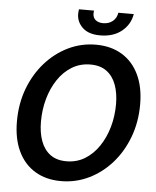

<svg xmlns="http://www.w3.org/2000/svg" viewBox="-60 -941 818 1006"><g transform="rotate(5 349.0 -438.5)"><path d="M298.5 14Q219.5 14 161.8 -20.8Q104 -55.5 72.8 -121Q41.5 -186.5 41.5 -278Q41.5 -371 71.2 -450.2Q101 -529.5 153.5 -588.8Q206 -648 274.2 -681Q342.5 -714 419.5 -714Q498.5 -714 556.2 -679.2Q614 -644.5 645.5 -579Q677 -513.5 677 -422Q677 -329 647.2 -249.8Q617.5 -170.5 565 -111.2Q512.5 -52 444 -19Q375.5 14 298.5 14ZM317.5 -92Q371.5 -92 414.5 -118.2Q457.5 -144.5 488 -189.8Q518.5 -235 534.8 -292.2Q551 -349.5 551 -412Q551 -470 534.8 -514.2Q518.5 -558.5 485.2 -583.2Q452 -608 400 -608Q346 -608 302.8 -581.8Q259.5 -555.5 229.2 -510.2Q199 -465 183 -407.8Q167 -350.5 167 -288Q167 -230.5 183 -186.2Q199 -142 232.2 -117Q265.5 -92 317.5 -92ZM436 -764.5Q375 -764.5 343.5 -794.8Q312 -825 312 -867Q312 -872.5 312.8 -878Q313.5 -883.5 314 -891H393.5Q393 -888 392.5 -884Q392 -880 392 -876Q392 -853.5 407 -841.5Q422 -829.5 446.5 -829.5Q475.5 -829.5 496 -845.5Q516.5 -861.5 521.5 -891H602.5Q593 -835 549 -799.8Q505 -764.5 436 -764.5Z"/></g></svg>

Font: Cabin SemiCondensedSemiBold
Style: Italic
Weight: 600
Width: 4
Italic angle: -10°
Designer: Pablo Impallari
Foundry: Pablo Impallari. http://www.impallari.com Igino Marini. http://www.ikern.com
Version: Version 3.001